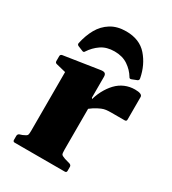

<svg xmlns="http://www.w3.org/2000/svg" viewBox="-180 -831 830 927"><g transform="rotate(30 235.5 -367.5)"><path d="M248 -735Q323 -735 364.5 -687.5Q406 -640 419 -572Q421 -562 413 -558L385 -547Q375 -543 371 -552Q353 -582 322.5 -602.5Q292 -623 248 -623Q204 -623 174 -602.5Q144 -582 124 -551Q120 -543 111 -547L84 -558Q75 -562 77 -571Q87 -618 107.5 -654.5Q128 -691 163 -713Q198 -735 248 -735ZM90 0V-310H275V0ZM466 -369Q466 -359 456 -359H382Q365 -359 353 -357.5Q341 -356 329 -351Q310 -343 292.5 -331.5Q275 -320 262 -307L263 -349Q271 -387 287 -417.5Q303 -448 323.5 -469.5Q344 -491 370 -502Q396 -513 425 -513Q466 -513 466 -495ZM50 0Q40 0 40 -10V-32Q40 -42 49 -46L64 -51Q83 -59 86.5 -64.5Q90 -70 90 -88V-180H275V-91Q275 -70 278.5 -65Q282 -60 299 -54L330 -45Q339 -41 339 -32V-10Q339 0 329 0ZM90 -310V-462L110 -412L37 -430Q27 -432 27 -442V-469Q27 -479 37 -481L232 -511Q249 -514 256.5 -509.5Q264 -505 264 -491V-375L275 -359V-310Z"/></g></svg>

Font: Hahmlet ExtraBold
Style: Regular
Weight: 800
Designer: Minjoo Ham & Mark Frömberg
Foundry: hypertype
Version: Version 1.002